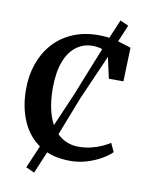

<svg xmlns="http://www.w3.org/2000/svg" viewBox="-83 -705 662 856"><g transform="rotate(10 248.0 -276.5)"><path d="M279.5 11Q196.5 11 141.5 -25.5Q86.5 -62 58.8 -125.2Q31 -188.5 31 -268.5Q30.5 -330 48.8 -383.5Q67 -437 102.5 -477.2Q138 -517.5 189.8 -540.2Q241.5 -563 308 -563Q343 -563 371.8 -557Q400.5 -551 422 -543.8Q443.5 -536.5 457.5 -532.5L452.5 -379.5H386.5L364 -481.5Q362.5 -490 351.5 -496.8Q340.5 -503.5 324.8 -507.5Q309 -511.5 291 -511.5Q249 -511.5 216.8 -487.5Q184.5 -463.5 166.2 -416Q148 -368.5 147.5 -297Q147.5 -237 159 -191.8Q170.5 -146.5 191.8 -116.8Q213 -87 242 -72.2Q271 -57.5 305.5 -57.5Q335 -57.5 361.5 -64Q388 -70.5 409.8 -80.2Q431.5 -90 446.5 -100L464.5 -61Q448.5 -44.5 419.8 -27.8Q391 -11 354.8 0Q318.5 11 279.5 11ZM131 90.5 92.5 73 149.5 -60 245.5 -282 347 -536 392.5 -644.5 430.5 -627.5 385 -519.5 276.5 -272 187.5 -44Z"/></g></svg>

Font: Merriweather 36pt Medium
Style: Regular
Weight: 500
Version: Version 2.100